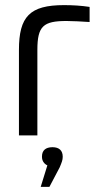

<svg xmlns="http://www.w3.org/2000/svg" viewBox="-20 -529 385 750"><path d="M240 -447C262 -447 301 -445 330 -443V-502C297 -507 264 -509 230 -509C96 -509 54 -464 54 -334V0H126V-334C126 -427 149 -447 240 -447ZM139 201H173L213 125C221 106 225 96 225 84V83C225 59 211 46 185 46C158 46 144 59 144 82V84C144 99 152 111 165 117Z"/></svg>

Font: LT Wave Text Light
Style: Regular
Weight: 300
Designer: Daniel Lyons
Version: Version 2.5 (Glyphs App)